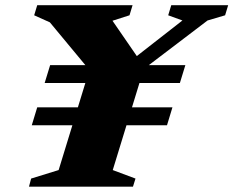

<svg xmlns="http://www.w3.org/2000/svg" viewBox="-20 -702 878 722"><path d="M167.5 -618 108.5 -644.5 120 -682.5H478.5L467 -644.5L403 -624L507 -473L477 -477.5L666 -625L612.5 -644.5L624 -682.5H838L826.5 -644.5L760.5 -625L520.5 -442.5L404 -62.5L489.5 -30.5L480 0H89L97 -30.5L200.5 -62.5L316 -439ZM628.5 -298.5 608 -231H99.5L120 -298.5ZM677 -457 656.5 -390H148L168.5 -457Z"/></svg>

Font: Newsreader ExtraBold
Style: Italic
Weight: 800
Italic angle: -17°
Designer: Hugues Gentile
Foundry: Production Type
Version: Version 1.003